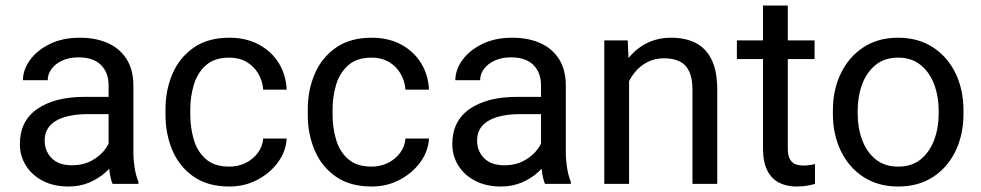

<svg xmlns="http://www.w3.org/2000/svg" viewBox="-20 -677 3613 707"><path d="M379.9 -362.3Q379.9 -409.7 351.8 -437.7Q323.7 -465.8 269 -465.8Q235.4 -465.8 209.7 -454.1Q184.1 -442.4 169.9 -423.3Q155.8 -404.3 155.8 -381.8H64.5Q64.5 -419.9 90.3 -455.8Q116.2 -491.7 163.3 -514.9Q210.4 -538.1 274.4 -538.1Q332 -538.1 376.5 -518.6Q420.9 -499 446 -459.7Q471.2 -420.4 471.2 -361.3V-115.2Q471.2 -88.9 475.8 -59.1Q480.5 -29.3 489.7 -7.8V0H394.5Q387.7 -15.6 383.8 -41.7Q379.9 -67.9 379.9 -90.3ZM395.5 -256.8H305.7Q228.5 -256.8 186.5 -232.4Q144.5 -208 144.5 -159.2Q144.5 -121.1 170.2 -94.7Q195.8 -68.4 245.1 -68.4Q286.6 -68.4 318.4 -85.9Q350.1 -103.5 368.7 -129.4Q387.2 -155.3 388.7 -179.2L427.7 -135.7Q424.3 -115.2 409.2 -90.3Q394 -65.4 368.9 -42.7Q343.8 -20 309.3 -5.1Q274.9 9.8 231.9 9.8Q178.2 9.8 137.9 -11Q97.7 -31.7 75.4 -67.4Q53.2 -103 53.2 -146.5Q53.2 -231.9 117.7 -276.1Q182.1 -320.3 291 -320.3H395.5Z M824.7 9.8Q745.1 9.8 692.9 -26.6Q640.6 -63 615 -123Q589.4 -183.1 589.4 -253.9V-274.4Q589.4 -345.7 615.2 -405.5Q641.1 -465.3 693.4 -501.7Q745.6 -538.1 824.7 -538.1Q886.7 -538.1 933.3 -512.9Q980 -487.8 1006.6 -444.6Q1033.2 -401.4 1035.6 -346.7H949.2Q946.8 -379.4 930.9 -406.2Q915 -433.1 887.9 -449Q860.8 -464.8 824.7 -464.8Q769.5 -464.8 738 -436.5Q706.5 -408.2 693.6 -364.5Q680.7 -320.8 680.7 -274.4V-253.9Q680.7 -207.5 693.4 -163.6Q706.1 -119.6 737.5 -91.6Q769 -63.5 824.7 -63.5Q856.9 -63.5 884.3 -76.9Q911.6 -90.3 929.2 -113.8Q946.8 -137.2 949.2 -167H1035.6Q1033.2 -120.1 1003.9 -79.8Q974.6 -39.6 927.7 -14.9Q880.9 9.8 824.7 9.8Z M1348.6 9.8Q1269 9.8 1216.8 -26.6Q1164.6 -63 1138.9 -123Q1113.3 -183.1 1113.3 -253.9V-274.4Q1113.3 -345.7 1139.2 -405.5Q1165 -465.3 1217.3 -501.7Q1269.5 -538.1 1348.6 -538.1Q1410.6 -538.1 1457.3 -512.9Q1503.9 -487.8 1530.5 -444.6Q1557.1 -401.4 1559.6 -346.7H1473.1Q1470.7 -379.4 1454.8 -406.2Q1439 -433.1 1411.9 -449Q1384.8 -464.8 1348.6 -464.8Q1293.5 -464.8 1262 -436.5Q1230.5 -408.2 1217.5 -364.5Q1204.6 -320.8 1204.6 -274.4V-253.9Q1204.6 -207.5 1217.3 -163.6Q1230 -119.6 1261.5 -91.6Q1293 -63.5 1348.6 -63.5Q1380.9 -63.5 1408.2 -76.9Q1435.5 -90.3 1453.1 -113.8Q1470.7 -137.2 1473.1 -167H1559.6Q1557.1 -120.1 1527.8 -79.8Q1498.5 -39.6 1451.7 -14.9Q1404.8 9.8 1348.6 9.8Z M1972.2 -362.3Q1972.2 -409.7 1944.1 -437.7Q1916 -465.8 1861.3 -465.8Q1827.6 -465.8 1802 -454.1Q1776.4 -442.4 1762.2 -423.3Q1748 -404.3 1748 -381.8H1656.7Q1656.7 -419.9 1682.6 -455.8Q1708.5 -491.7 1755.6 -514.9Q1802.7 -538.1 1866.7 -538.1Q1924.3 -538.1 1968.8 -518.6Q2013.2 -499 2038.3 -459.7Q2063.5 -420.4 2063.5 -361.3V-115.2Q2063.5 -88.9 2068.1 -59.1Q2072.8 -29.3 2082 -7.8V0H1986.8Q1980 -15.6 1976.1 -41.7Q1972.2 -67.9 1972.2 -90.3ZM1987.8 -256.8H1897.9Q1820.8 -256.8 1778.8 -232.4Q1736.8 -208 1736.8 -159.2Q1736.8 -121.1 1762.5 -94.7Q1788.1 -68.4 1837.4 -68.4Q1878.9 -68.4 1910.6 -85.9Q1942.4 -103.5 1960.9 -129.4Q1979.5 -155.3 1981 -179.2L2020 -135.7Q2016.6 -115.2 2001.5 -90.3Q1986.3 -65.4 1961.2 -42.7Q1936 -20 1901.6 -5.1Q1867.2 9.8 1824.2 9.8Q1770.5 9.8 1730.2 -11Q1689.9 -31.7 1667.7 -67.4Q1645.5 -103 1645.5 -146.5Q1645.5 -231.9 1710 -276.1Q1774.4 -320.3 1883.3 -320.3H1987.8Z M2296.4 0H2205.1V-528.3H2291.5L2296.4 -415.5ZM2236.8 -286.1Q2237.8 -358.4 2264.6 -415.3Q2291.5 -472.2 2339.6 -505.1Q2387.7 -538.1 2451.7 -538.1Q2503.9 -538.1 2541.7 -518.8Q2579.6 -499.5 2600.3 -457.5Q2621.1 -415.5 2621.1 -346.2V0H2529.8V-347.2Q2529.8 -388.7 2517.8 -414.1Q2505.9 -439.5 2482.4 -450.9Q2459 -462.4 2424.8 -462.4Q2391.1 -462.4 2363.8 -448.2Q2336.4 -434.1 2316.4 -409.2Q2296.4 -384.3 2285.6 -352.3Q2274.9 -320.3 2274.9 -284.7Z M2979.5 -459.5H2693.4V-528.3H2979.5ZM2880.9 -656.7V-130.9Q2880.9 -103.5 2889.2 -89.8Q2897.5 -76.2 2910.6 -71.8Q2923.8 -67.4 2939 -67.4Q2950.2 -67.4 2962.6 -69.3Q2975.1 -71.3 2981 -72.8V0Q2970.2 3.4 2953.1 6.6Q2936 9.8 2911.6 9.8Q2878.4 9.8 2850.6 -3.4Q2822.8 -16.6 2806.2 -47.6Q2789.6 -78.6 2789.6 -131.3V-656.7Z M3046.9 -269.5Q3046.9 -346.2 3076.2 -406.7Q3105.5 -467.3 3159.2 -502.7Q3212.9 -538.1 3286.6 -538.1Q3361.3 -538.1 3415.5 -502.7Q3469.7 -467.3 3498.8 -406.7Q3527.8 -346.2 3527.8 -269.5V-258.3Q3527.8 -182.1 3498.8 -121.3Q3469.7 -60.5 3415.8 -25.4Q3361.8 9.8 3287.6 9.8Q3213.4 9.8 3159.4 -25.4Q3105.5 -60.5 3076.2 -121.3Q3046.9 -182.1 3046.9 -258.3ZM3138.2 -258.3Q3138.2 -206.1 3154.8 -161.6Q3171.4 -117.2 3204.3 -90.3Q3237.3 -63.5 3287.6 -63.5Q3337.4 -63.5 3370.4 -90.3Q3403.3 -117.2 3419.9 -161.6Q3436.5 -206.1 3436.5 -258.3V-269.5Q3436.5 -321.8 3419.9 -366.2Q3403.3 -410.6 3370.1 -437.7Q3336.9 -464.8 3286.6 -464.8Q3237.3 -464.8 3204.1 -437.7Q3170.9 -410.6 3154.5 -366.2Q3138.2 -321.8 3138.2 -269.5Z"/></svg>

Font: Heebo
Style: Regular
Weight: 400
Designer: Oded Ezer
Foundry: Ezer Type House
Version: Version 3.100